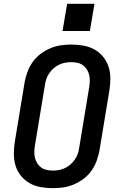

<svg xmlns="http://www.w3.org/2000/svg" viewBox="-20 -976 640 1004"><path d="M256 8Q224 8 193 2.5Q162 -3 136 -17.5Q110 -32 90.5 -55.5Q71 -79 62 -107.5Q53 -136 52.5 -168Q52 -200 57 -232L109 -547Q114 -574 124 -601Q134 -628 151 -652Q168 -676 192 -694Q216 -712 243 -723.5Q270 -735 298 -739Q326 -743 353 -743Q385 -743 416 -737.5Q447 -732 473.5 -717.5Q500 -703 519 -679.5Q538 -656 547.5 -627.5Q557 -599 557 -567Q557 -535 552 -503L500 -188Q495 -161 485 -134Q475 -107 458 -83Q441 -59 417 -41Q393 -23 366 -11.5Q339 0 311 4Q283 8 256 8ZM257 -84Q273 -84 289 -87Q305 -90 320.5 -97.5Q336 -105 349 -116.5Q362 -128 371.5 -142Q381 -156 386.5 -171.5Q392 -187 394 -203L446 -518Q449 -535 449.5 -551.5Q450 -568 446.5 -583.5Q443 -599 434.5 -612.5Q426 -626 413.5 -635Q401 -644 385 -647.5Q369 -651 352 -651Q336 -651 320 -648Q304 -645 288.5 -637.5Q273 -630 260 -618.5Q247 -607 237.5 -593Q228 -579 222.5 -563.5Q217 -548 215 -532L163 -217Q160 -200 159.5 -183.5Q159 -167 162.5 -151.5Q166 -136 174.5 -122.5Q183 -109 195.5 -100Q208 -91 224 -87.5Q240 -84 257 -84ZM307 -814 331 -956H474L450 -814Z"/></svg>

Font: Iosevka SS04 SmBd Ex Obl
Style: Regular
Weight: 600
Width: 7
Italic angle: -9°
Monospace: yes
Designer: Belleve Invis
Foundry: Belleve Invis
Version: Version 19.0.0; ttfautohint (v1.8.4)